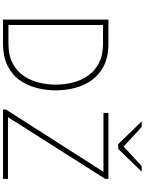

<svg xmlns="http://www.w3.org/2000/svg" viewBox="137 -1098 961 1275"><g transform="rotate(90 617.5 -460.5)"><path d="M110 0V-700H270Q357 -700 416.5 -670Q476 -640 512 -589.8Q548 -539.5 564 -477.2Q580 -415 580 -350Q580 -289.5 565.2 -228Q550.5 -166.5 515.2 -114.8Q480 -63 419.2 -31.5Q358.5 0 266 0ZM146 -36H266Q347 -36 400.5 -64.2Q454 -92.5 485 -139Q516 -185.5 529 -240.8Q542 -296 542 -350Q542 -408 528 -464Q514 -520 482.2 -565.2Q450.5 -610.5 398.2 -637.2Q346 -664 270 -664H146ZM707 0V-19L1121 -667H730V-700H1168V-679L758 -33H1168V0ZM937 -765 786 -921H823L953 -801L1083 -921H1120L969 -765Z"/></g></svg>

Font: Overpass Thin
Style: Regular
Weight: 250
Designer: Delve Withrington, Dave Bailey, Thomas Jockin
Foundry: Delve Fonts LLC
Version: Version 4.000